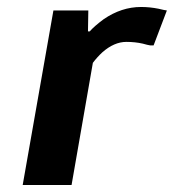

<svg xmlns="http://www.w3.org/2000/svg" viewBox="-20 -530 498 550"><path d="M133 -500H233L232 -440H237Q250 -455 277 -475Q328 -510 384 -510Q409 -510 434 -505Q450 -501 458 -500L420 -400H410Q403 -401 389 -405Q367 -410 342 -410Q307 -410 273 -380Q258 -366 246 -350L185 0H45Z"/></svg>

Font: Scada
Style: Bold Italic
Weight: 700
Italic angle: -10°
Version: Version 4.000